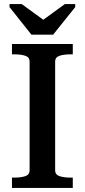

<svg xmlns="http://www.w3.org/2000/svg" viewBox="-20 -927 418 947"><path d="M135 -756H242L351 -892V-907H300L175 -816H212L87 -907H27V-892ZM126 -87V-623Q126 -645 104.5 -652Q83 -659 50 -659H39V-710H339V-659H328Q296 -659 274 -652Q252 -645 252 -623V-87Q252 -65 274 -58Q296 -51 328 -51H339V0H39V-51H50Q83 -51 104.5 -58Q126 -65 126 -87Z"/></svg>

Font: Roboto Serif 36pt Medium
Style: Regular
Weight: 500
Designer: Greg Gazdowicz
Foundry: Commercial Type
Version: Version 1.008